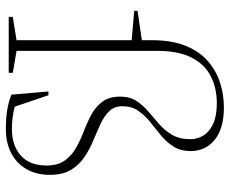

<svg xmlns="http://www.w3.org/2000/svg" viewBox="-83 -672 764 638"><g transform="rotate(90 299.0 -353.0)"><path d="M113.5 -474.5Q113.5 -543 132.8 -589.2Q152 -635.5 184.5 -663Q217 -690.5 256.5 -702.8Q296 -715 336.5 -715Q375.5 -715 403.2 -706Q431 -697 448.5 -681.2Q466 -665.5 474 -646Q482 -626.5 482 -605Q482 -571 467 -547.5Q452 -524 429.8 -505.8Q407.5 -487.5 385.2 -469.8Q363 -452 348 -430.2Q333 -408.5 333 -378Q333 -351 349.5 -334Q366 -317 392 -305Q418 -293 447 -281Q476 -269 502 -251.5Q528 -234 544.5 -206.8Q561 -179.5 561 -136.5Q561 -92 542 -59Q523 -26 488.8 -8.2Q454.5 9.5 409 9.5Q372 9.5 344 4.8Q316 0 294.5 -9L284 -132H296.5L338.5 -8L324.5 -23.5Q342 -17 364 -13.8Q386 -10.5 408 -10.5Q463.5 -10.5 496.8 -40Q530 -69.5 530 -126Q530 -163.5 513.2 -186.5Q496.5 -209.5 470.8 -224Q445 -238.5 415.5 -249.8Q386 -261 360.2 -275Q334.5 -289 317.8 -311.5Q301 -334 301 -370.5Q301 -402.5 315.5 -424.5Q330 -446.5 351 -464.2Q372 -482 393 -500.5Q414 -519 428.2 -543.2Q442.5 -567.5 442.5 -603Q442.5 -627 430.2 -647Q418 -667 391.5 -679.2Q365 -691.5 323.5 -691.5Q272.5 -691.5 233 -671.2Q193.5 -651 171.2 -607.2Q149 -563.5 149 -492.5V-26L222 -13.5V0H36V-13.5L113.5 -26ZM121 -443.5 114.5 -408.5 16 -417V-428Z"/></g></svg>

Font: Newsreader 16pt 16pt ExtraLight
Style: Regular
Weight: 250
Version: Version 1.003